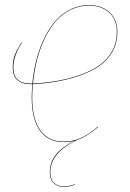

<svg xmlns="http://www.w3.org/2000/svg" viewBox="-20 -547 509 751"><path d="M439 -421.9Q439 -372.1 412.8 -333.7Q386.7 -295.4 339.8 -271.7Q293 -248 235.6 -234.9Q178.2 -221.7 108.4 -217.8Q106 -187 106 -165Q106 -81.5 137.9 -37.4Q169.9 6.8 228 6.8Q258.8 6.8 285.6 -2.9Q291 -5.4 302.7 -10.3Q331.5 -24.4 362.8 -51.8L363.8 -49.8Q318.4 -11.7 281.7 0.5Q176.8 49.8 176.8 127Q176.8 153.8 191.2 168Q205.6 182.1 229 182.1Q247.6 182.1 272.9 173.8V175.8Q247.6 184.1 229 184.1Q205.1 184.1 189.9 169.2Q174.8 154.3 174.8 127Q174.8 87.4 199.2 57.4Q223.6 27.3 272.5 3.4Q253.9 8.8 228 8.8Q168.9 8.8 136.5 -35.9Q104 -80.6 104 -165Q104 -187 106.4 -217.8H101.1Q29.8 -217.8 29.8 -283.2Q29.8 -311.5 38.6 -333.3Q47.4 -355 64 -380.9L65.9 -379.9Q32.2 -329.1 32.2 -283.2Q32.2 -251 49.1 -235.6Q65.9 -220.2 101.1 -220.2H106.4Q110.8 -264.2 120.6 -305.7Q130.4 -347.2 148.7 -387.9Q167 -428.7 191.4 -459Q215.8 -489.3 251.5 -508.1Q287.1 -526.9 329.1 -526.9Q377.9 -526.9 408.4 -499Q439 -471.2 439 -421.9ZM329.1 -524.9Q287.1 -524.9 252 -506.3Q216.8 -487.8 192.6 -457.5Q168.5 -427.2 150.4 -386.7Q132.3 -346.2 122.8 -304.9Q113.3 -263.7 108.9 -220.2Q179.2 -224.1 236.6 -237.3Q293.9 -250.5 339.8 -273.9Q385.7 -297.4 411.4 -335.2Q437 -373 437 -421.9Q437 -470.7 407 -497.8Q377 -524.9 329.1 -524.9Z"/></svg>

Font: Fira Sans Compressed Two
Style: Italic
Weight: 100
Width: 3
Italic angle: -8°
Designer: Carrois Corporate & Edenspiekermann AG
Foundry: Carrois Corporate GbR & Edenspiekermann AG
Version: Version 4.203;PS 004.203;hotconv 1.0.88;makeotf.lib2.5.64775